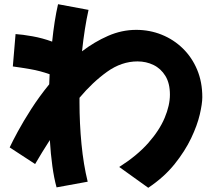

<svg xmlns="http://www.w3.org/2000/svg" viewBox="-20 -849 1040 913"><path d="M249 42Q237 -1 229 -59Q221 -117 217 -183Q198 -154 180.5 -125Q163 -96 147 -69L26 -148Q39 -176 65 -224Q91 -272 128.5 -330.5Q166 -389 214 -448L216 -496Q171 -512 125 -520Q79 -528 41 -533L54 -687Q86 -685 134 -676.5Q182 -668 228 -651Q233 -700 240 -745Q247 -790 256 -829L401 -802Q382 -717 370 -605Q429 -650 494 -678.5Q559 -707 628 -707Q692 -707 749 -684Q806 -661 849.5 -618.5Q893 -576 917.5 -517.5Q942 -459 942 -387Q942 -356 930 -304.5Q918 -253 889 -192Q860 -131 810.5 -69Q761 -7 685 44L547 -55Q632 -109 685 -169Q738 -229 763 -288.5Q788 -348 788 -399Q788 -453 766.5 -488Q745 -523 710 -540Q675 -557 634 -557Q558 -557 489 -507.5Q420 -458 358 -384V-363Q358 -262 367.5 -164Q377 -66 397 15Z"/></svg>

Font: Mochiy Pop One
Style: Regular
Weight: 400
Designer: FONTDASU
Foundry: FONTDASU / Google Inc. / Adobe
Version: Version 2.000